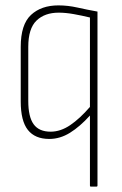

<svg xmlns="http://www.w3.org/2000/svg" viewBox="-20 -508 452 713"><path d="M317 185Q314 185 314 181V-79Q277 -38 240 -15Q203 8 163 8Q110 8 83.5 -25.5Q57 -59 57 -131V-334Q57 -417 95 -452.5Q133 -488 197 -488Q232 -488 267.5 -480Q303 -472 342 -465V181Q342 185 338 185ZM85 -133Q85 -74 105 -46.5Q125 -19 168 -19Q205 -19 241 -43.5Q277 -68 314 -111V-443Q285 -450 254.5 -455.5Q224 -461 198 -461Q146 -461 115.5 -431.5Q85 -402 85 -334Z"/></svg>

Font: Sofia Sans Cond ExtraLight
Style: Regular
Weight: 200
Width: 3
Designer: Botio Nikoltchev, Ani Petrova
Foundry: lettersoup
Version: Version 4.100; ttfautohint (v1.8.3)